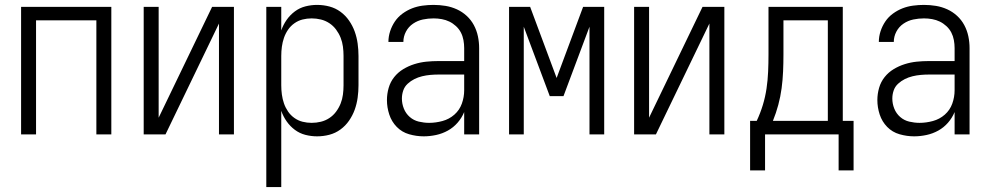

<svg xmlns="http://www.w3.org/2000/svg" viewBox="-20 -548 4040 783"><path d="M66 0V-520H434V0H373V-465H127V0Z M566 0V-520H627V-68L845 -520H934V0H873V-452L655 0Z M1066 215V-520H1127V-424Q1135 -447 1149 -467Q1163 -487 1182.5 -501.5Q1202 -516 1225.5 -522Q1249 -528 1273 -528Q1299 -528 1323.5 -521.5Q1348 -515 1368.5 -500Q1389 -485 1403.5 -464Q1418 -443 1426.5 -419.5Q1435 -396 1438.5 -370.5Q1442 -345 1442 -320V-200Q1442 -175 1438.5 -149.5Q1435 -124 1426.5 -100.5Q1418 -77 1403.5 -56Q1389 -35 1368.5 -20Q1348 -5 1323.5 1.5Q1299 8 1273 8Q1249 8 1225.5 2Q1202 -4 1182.5 -18.5Q1163 -33 1149 -53Q1135 -73 1127 -96V215ZM1251 -47Q1270 -47 1288.5 -51.5Q1307 -56 1323 -66.5Q1339 -77 1350.5 -92.5Q1362 -108 1369 -125.5Q1376 -143 1378.5 -162Q1381 -181 1381 -200V-320Q1381 -339 1378.5 -358Q1376 -377 1369 -394.5Q1362 -412 1350.5 -427.5Q1339 -443 1323 -453.5Q1307 -464 1288.5 -468.5Q1270 -473 1251 -473Q1232 -473 1214 -468.5Q1196 -464 1180.5 -453Q1165 -442 1154.5 -426.5Q1144 -411 1138 -393.5Q1132 -376 1129.5 -357.5Q1127 -339 1127 -320V-200Q1127 -181 1129.5 -162.5Q1132 -144 1138 -126.5Q1144 -109 1154.5 -93.5Q1165 -78 1180.5 -67Q1196 -56 1214 -51.5Q1232 -47 1251 -47Z M1708 8Q1678 8 1648.5 -0.5Q1619 -9 1598 -30.5Q1577 -52 1567.5 -81Q1558 -110 1558 -140Q1558 -165 1565 -189.5Q1572 -214 1587.5 -233.5Q1603 -253 1624.5 -266Q1646 -279 1670 -286.5Q1694 -294 1718.5 -296.5Q1743 -299 1768 -299H1873V-352Q1873 -368 1870 -384.5Q1867 -401 1859.5 -415.5Q1852 -430 1839.5 -441.5Q1827 -453 1812.5 -460Q1798 -467 1781.5 -470Q1765 -473 1748 -473Q1726 -473 1704.5 -468.5Q1683 -464 1664.5 -451.5Q1646 -439 1635.5 -419Q1625 -399 1625 -377H1564Q1564 -399 1571 -420.5Q1578 -442 1590.5 -460.5Q1603 -479 1621.5 -492.5Q1640 -506 1660.5 -514Q1681 -522 1703.5 -525Q1726 -528 1748 -528Q1773 -528 1797 -524Q1821 -520 1843 -510Q1865 -500 1883 -483.5Q1901 -467 1912.5 -445.5Q1924 -424 1929 -400Q1934 -376 1934 -352V0H1873V-91Q1863 -67 1846 -47.5Q1829 -28 1806.5 -15.5Q1784 -3 1758.5 2.5Q1733 8 1708 8ZM1730 -47Q1757 -47 1784.5 -54.5Q1812 -62 1833 -80.5Q1854 -99 1863.5 -125.5Q1873 -152 1873 -180V-244H1768Q1752 -244 1735 -242.5Q1718 -241 1701.5 -237Q1685 -233 1670 -225.5Q1655 -218 1642.5 -206.5Q1630 -195 1624.5 -179Q1619 -163 1619 -146Q1619 -125 1627 -105Q1635 -85 1651 -71Q1667 -57 1688 -52Q1709 -47 1730 -47Z M2056 0V-520H2142L2250 -230L2358 -520H2444V0H2384V-439L2278 -156H2222L2116 -439V0Z M2566 0V-520H2627V-68L2845 -520H2934V0H2873V-452L2655 0Z M3039 147V-55H3066Q3081 -87 3091 -120Q3101 -153 3106 -187Q3111 -221 3112.5 -255.5Q3114 -290 3114 -325V-520H3417V-55H3461V147H3400V0H3100V147ZM3132 -55H3356V-465H3175V-325Q3175 -291 3173.5 -256.5Q3172 -222 3167.5 -188Q3163 -154 3154 -120.5Q3145 -87 3132 -55Z M3708 8Q3678 8 3648.5 -0.5Q3619 -9 3598 -30.5Q3577 -52 3567.5 -81Q3558 -110 3558 -140Q3558 -165 3565 -189.5Q3572 -214 3587.5 -233.5Q3603 -253 3624.5 -266Q3646 -279 3670 -286.5Q3694 -294 3718.5 -296.5Q3743 -299 3768 -299H3873V-352Q3873 -368 3870 -384.5Q3867 -401 3859.5 -415.5Q3852 -430 3839.5 -441.5Q3827 -453 3812.5 -460Q3798 -467 3781.5 -470Q3765 -473 3748 -473Q3726 -473 3704.5 -468.5Q3683 -464 3664.5 -451.5Q3646 -439 3635.5 -419Q3625 -399 3625 -377H3564Q3564 -399 3571 -420.5Q3578 -442 3590.5 -460.5Q3603 -479 3621.5 -492.5Q3640 -506 3660.5 -514Q3681 -522 3703.5 -525Q3726 -528 3748 -528Q3773 -528 3797 -524Q3821 -520 3843 -510Q3865 -500 3883 -483.5Q3901 -467 3912.5 -445.5Q3924 -424 3929 -400Q3934 -376 3934 -352V0H3873V-91Q3863 -67 3846 -47.5Q3829 -28 3806.5 -15.5Q3784 -3 3758.5 2.5Q3733 8 3708 8ZM3730 -47Q3757 -47 3784.5 -54.5Q3812 -62 3833 -80.5Q3854 -99 3863.5 -125.5Q3873 -152 3873 -180V-244H3768Q3752 -244 3735 -242.5Q3718 -241 3701.5 -237Q3685 -233 3670 -225.5Q3655 -218 3642.5 -206.5Q3630 -195 3624.5 -179Q3619 -163 3619 -146Q3619 -125 3627 -105Q3635 -85 3651 -71Q3667 -57 3688 -52Q3709 -47 3730 -47Z"/></svg>

Font: Iosevka SS04 Light
Style: Regular
Weight: 300
Monospace: yes
Designer: Belleve Invis
Foundry: Belleve Invis
Version: Version 19.0.0; ttfautohint (v1.8.4)